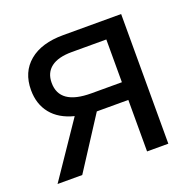

<svg xmlns="http://www.w3.org/2000/svg" viewBox="-100 -641 760 746"><g transform="rotate(-20 279.5 -268.0)"><path d="M118.2 0H16.1L168.9 -225.1Q107.4 -240.7 75.7 -280.3Q43.9 -319.8 43.9 -377.9Q43.9 -452.1 94.2 -494.1Q144.5 -536.1 233.9 -536.1H474.1V0H386.2V-212.9H255.9ZM128.9 -377Q128.9 -286.1 259.8 -286.1H386.2V-462.9H243.2Q187 -462.9 158 -440.9Q128.9 -418.9 128.9 -377Z"/></g></svg>

Font: NotoPenekeko
Style: Regular
Weight: 400
Designer: Monotype Design team
Foundry: Monotype Imaging Inc.
Version: Version 1.04